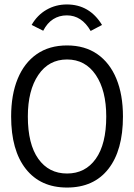

<svg xmlns="http://www.w3.org/2000/svg" viewBox="-20 -831 603 862"><path d="M281 11Q162 11 96 -72.5Q30 -156 30 -308Q30 -406 59.5 -477.5Q89 -549 145 -588Q201 -627 281 -627Q361 -627 417 -588Q473 -549 502.5 -477.5Q532 -406 532 -308Q532 -156 466.5 -72.5Q401 11 281 11ZM281 -52Q363 -52 410 -118Q457 -184 457 -308Q457 -425 410 -494.5Q363 -564 281 -564Q199 -564 152 -494.5Q105 -425 105 -308Q105 -184 152 -118Q199 -52 281 -52ZM174 -693 122 -719Q147 -763 188.5 -787Q230 -811 280 -811Q382 -811 438 -719L387 -692Q347 -762 280 -762Q246 -762 219 -745Q192 -728 174 -693Z"/></svg>

Font: Inconsolata SemiExpanded
Style: Regular
Weight: 400
Width: 6
Monospace: yes
Designer: Raph Levien, Cyreal, Brenton Simpson
Foundry: Raph Levien, Cyreal, Google
Version: Version 3.100; ttfautohint (v1.8.4.7-5d5b)